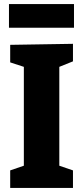

<svg xmlns="http://www.w3.org/2000/svg" viewBox="-20 -922 408 942"><path d="M338 -621 271 -594V-109L338 -86V0H30V-86L97 -109V-594L30 -616V-702L338 -707ZM343 -902V-786H24V-902Z"/></svg>

Font: Bitter ExtraBold
Style: Regular
Weight: 800
Designer: Sol Matas, and Bitter project Authors
Foundry: Sol Matas
Version: Version 2.001